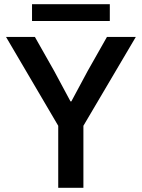

<svg xmlns="http://www.w3.org/2000/svg" viewBox="-20 -896 677 916"><path d="M257.8 -295.9 8.8 -719.7H146.5L238.3 -557.6L316.4 -412.1H320.3L398.4 -557.6L490.2 -719.7H627.9L377.9 -295.9V0H257.8ZM132.8 -876H503.9V-795.9H132.8Z"/></svg>

Font: Reddit Sans Vanilla SemiBold
Style: Regular
Weight: 600
Designer: Stephen Hutchings
Foundry: Reddit
Version: Version 1.013